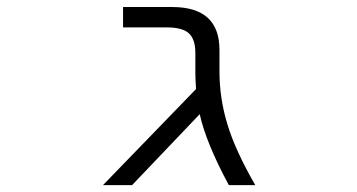

<svg xmlns="http://www.w3.org/2000/svg" viewBox="-20 -540 1040 560"><path d="M620.1 -332Q620.1 -252.9 643.6 -176.3Q667 -99.6 724.6 0H647.5Q581.1 -123 562.5 -207L365.2 0H280.3L551.8 -280.3Q549.8 -310.5 549.8 -325.2V-384.8Q549.8 -425.8 530.8 -442.9Q511.7 -460 467.8 -460H338.9V-519.5H482.4Q620.1 -519.5 620.1 -394.5Z"/></svg>

Font: GenEi Gothic M SemiLight
Style: Regular
Weight: 350
Designer: o_tamon (Modified); [Source Han Sans]
Ryoko NISHIZUKA  (kana & ideographs); Paul D. Hunt (Latin, Greek & Cyrillic); Wenl
Version: Version 1.1a;Original Version 1.004